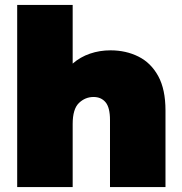

<svg xmlns="http://www.w3.org/2000/svg" viewBox="-20 -762 742 782"><path d="M50 0V-742H276V-503Q307 -530 346.5 -543.5Q386 -557 430 -557Q493 -557 544 -531.5Q595 -506 624.5 -452Q654 -398 654 -312V0H428V-273Q428 -324 410 -345.5Q392 -367 361 -367Q327 -367 301.5 -342.5Q276 -318 276 -257V0Z"/></svg>

Font: Montserrat Black
Style: Regular
Weight: 900
Designer: Julieta Ulanovsky
Foundry: Julieta Ulanovsky
Version: Version 9.000; ttfautohint (v1.8.4.7-5d5b)